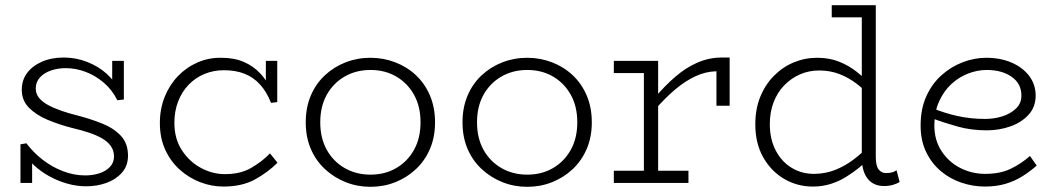

<svg xmlns="http://www.w3.org/2000/svg" viewBox="-20 -706 4072 741"><path d="M312 13Q276 13 239 2.5Q202 -8 169 -26.5Q136 -45 111.5 -68Q87 -91 75 -116L104 -101V0H59V-149L82 -153Q108 -118 144 -90Q180 -62 222.5 -45.5Q265 -29 309 -29Q338 -29 363 -37Q388 -45 404 -61.5Q420 -78 420 -102Q420 -125 407.5 -142.5Q395 -160 373 -172.5Q351 -185 322 -194.5Q293 -204 259 -212Q208 -225 164 -243.5Q120 -262 92 -290Q64 -318 64 -360Q64 -396 84 -423.5Q104 -451 141 -467.5Q178 -484 226 -484Q273 -484 316.5 -467Q360 -450 392 -421Q424 -392 440 -357L413 -373V-471H458V-322L433 -319Q413 -359 381 -386.5Q349 -414 311 -428.5Q273 -443 234 -443Q202 -443 175.5 -433.5Q149 -424 133.5 -406.5Q118 -389 118 -365Q118 -344 130.5 -328.5Q143 -313 165 -301Q187 -289 215.5 -279Q244 -269 276 -261Q327 -248 372.5 -230Q418 -212 446 -182.5Q474 -153 474 -105Q474 -66 450.5 -39.5Q427 -13 390.5 0Q354 13 312 13Z M842 14Q797 14 753.5 -2.5Q710 -19 674.5 -50.5Q639 -82 618 -127.5Q597 -173 597 -231Q597 -286 615.5 -332Q634 -378 666.5 -412Q699 -446 742.5 -465Q786 -484 835 -483Q884 -483 921 -467Q958 -451 985 -422Q1012 -393 1028 -354L1006 -362V-471H1050V-312L1026 -309Q1009 -352 983.5 -380Q958 -408 923.5 -421.5Q889 -435 844 -435Q804 -435 769 -420.5Q734 -406 708 -379Q682 -352 667.5 -314.5Q653 -277 653 -232Q653 -171 681.5 -127Q710 -83 753.5 -59Q797 -35 844 -34Q905 -33 947.5 -57Q990 -81 1022 -114L1051 -78Q1014 -41 964 -13.5Q914 14 842 14Z M1410 15Q1359 15 1314 -3Q1269 -21 1234 -53.5Q1199 -86 1179.5 -131.5Q1160 -177 1160 -234Q1160 -291 1179.5 -337Q1199 -383 1234 -415.5Q1269 -448 1314 -465.5Q1359 -483 1410 -483Q1460 -483 1505.5 -465.5Q1551 -448 1585.5 -415.5Q1620 -383 1639.5 -337Q1659 -291 1659 -234Q1659 -177 1639.5 -131.5Q1620 -86 1585.5 -53.5Q1551 -21 1506 -3Q1461 15 1410 15ZM1410 -32Q1466 -32 1509.5 -57.5Q1553 -83 1578 -128Q1603 -173 1603 -234Q1603 -295 1578 -340Q1553 -385 1509.5 -410.5Q1466 -436 1410 -436Q1354 -436 1310 -410.5Q1266 -385 1241 -340Q1216 -295 1216 -234Q1216 -173 1241 -128Q1266 -83 1310 -57.5Q1354 -32 1410 -32Z M2015 15Q1964 15 1919 -3Q1874 -21 1839 -53.5Q1804 -86 1784.5 -131.5Q1765 -177 1765 -234Q1765 -291 1784.5 -337Q1804 -383 1839 -415.5Q1874 -448 1919 -465.5Q1964 -483 2015 -483Q2065 -483 2110.5 -465.5Q2156 -448 2190.5 -415.5Q2225 -383 2244.5 -337Q2264 -291 2264 -234Q2264 -177 2244.5 -131.5Q2225 -86 2190.5 -53.5Q2156 -21 2111 -3Q2066 15 2015 15ZM2015 -32Q2071 -32 2114.5 -57.5Q2158 -83 2183 -128Q2208 -173 2208 -234Q2208 -295 2183 -340Q2158 -385 2114.5 -410.5Q2071 -436 2015 -436Q1959 -436 1915 -410.5Q1871 -385 1846 -340Q1821 -295 1821 -234Q1821 -173 1846 -128Q1871 -83 1915 -57.5Q1959 -32 2015 -32Z M2507 -282V-329Q2546 -375 2586.5 -410Q2627 -445 2672 -464.5Q2717 -484 2766 -484H2796V-298H2745V-431Q2703 -430 2663.5 -411.5Q2624 -393 2585.5 -360.5Q2547 -328 2507 -282ZM2349 0V-47H2637V0ZM2465 -7V-471H2520V-7ZM2349 -424V-471H2518V-424Z M3117 14Q3057 14 3006.5 -15.5Q2956 -45 2925.5 -99Q2895 -153 2895 -226Q2895 -285 2914 -332Q2933 -379 2966.5 -413Q3000 -447 3043 -465Q3086 -483 3134 -483Q3181 -483 3218.5 -468Q3256 -453 3287 -428.5Q3318 -404 3343 -376V-331Q3317 -359 3286.5 -382.5Q3256 -406 3220 -420Q3184 -434 3141 -434Q3102 -434 3067.5 -419Q3033 -404 3006.5 -376.5Q2980 -349 2965.5 -311Q2951 -273 2951 -227Q2951 -168 2974.5 -124Q2998 -80 3037.5 -57Q3077 -34 3125 -35Q3169 -36 3206.5 -51.5Q3244 -67 3276.5 -92Q3309 -117 3336 -145V-96Q3318 -77 3294.5 -58Q3271 -39 3244 -22.5Q3217 -6 3185.5 4Q3154 14 3117 14ZM3392 12Q3351 12 3328.5 -16.5Q3306 -45 3306 -98V-686H3360V-100Q3360 -66 3371 -52Q3382 -38 3400 -38Q3413 -38 3423.5 -41Q3434 -44 3440 -49L3452 -4Q3442 3 3426 7.5Q3410 12 3392 12ZM3190 -639V-686H3357V-639Z M3781 14Q3735 14 3690.5 -1Q3646 -16 3610.5 -46Q3575 -76 3554 -120Q3533 -164 3533 -221Q3533 -286 3555 -334.5Q3577 -383 3614 -416Q3651 -449 3696 -466Q3741 -483 3786 -483Q3841 -483 3884 -464.5Q3927 -446 3952 -413Q3977 -380 3977 -337Q3977 -293 3949.5 -263Q3922 -233 3879 -218Q3836 -203 3788 -203Q3728 -203 3676 -217.5Q3624 -232 3576 -250L3575 -290Q3626 -269 3676.5 -258Q3727 -247 3781 -247Q3817 -247 3848.5 -257Q3880 -267 3901 -287Q3922 -307 3922 -337Q3922 -383 3884.5 -409.5Q3847 -436 3788 -436Q3752 -436 3716 -422Q3680 -408 3651 -381Q3622 -354 3604 -314Q3586 -274 3586 -222Q3586 -165 3614 -122.5Q3642 -80 3686.5 -57.5Q3731 -35 3782 -35Q3840 -35 3880.5 -54.5Q3921 -74 3955 -104L3981 -67Q3955 -44 3925.5 -25.5Q3896 -7 3860.5 3.5Q3825 14 3781 14Z"/></svg>

Font: BioRhyme ExtraBold Light
Style: Regular
Weight: 300
Version: Version 1.600;gftools[0.9.33]